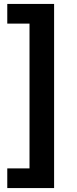

<svg xmlns="http://www.w3.org/2000/svg" viewBox="-20 -762 390 976"><path d="M17 194V94H130V-642H17V-742H255V194Z"/></svg>

Font: CMG Sans SemiBold
Style: Regular
Weight: 600
Designer: Julieta Ulanovsky
Foundry: Julieta Ulanovsky
Version: Version 7.200